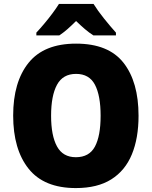

<svg xmlns="http://www.w3.org/2000/svg" viewBox="-20 -947 772 977"><path d="M685 -358Q685 -244 651 -161.5Q617 -79 546.5 -34.5Q476 10 366 10Q204 10 125.5 -88.5Q47 -187 47 -359Q47 -530 125.5 -627.5Q204 -725 367 -725Q532 -725 608.5 -627.5Q685 -530 685 -358ZM240 -358Q240 -257 270 -202Q300 -147 366 -147Q434 -147 463 -201Q492 -255 492 -358Q492 -461 463 -516Q434 -571 367 -571Q300 -571 270 -515.5Q240 -460 240 -358ZM456 -927Q477 -893 509.5 -852.5Q542 -812 570 -781V-767H455Q433 -781 412 -799Q391 -817 367 -840Q343 -816 323 -798.5Q303 -781 282 -767H165V-781Q182 -799 204 -825Q226 -851 246.5 -878.5Q267 -906 280 -927Z"/></svg>

Font: Noto Sans Sinhala UI SemiCondensed Black
Style: Regular
Weight: 900
Width: 4
Designer: Jelle Bosma - Monotype Design Team
Foundry: Monotype Imaging Inc.
Version: Version 2.006; ttfautohint (v1.8.4.7-5d5b)